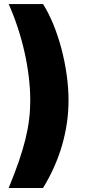

<svg xmlns="http://www.w3.org/2000/svg" viewBox="-20 -792 425 948"><path d="M22.9 136.2H192.4C274.9 2.4 318.4 -147.5 318.4 -296.4C318.4 -459.5 266.6 -655.8 192.4 -772H22.9C89.8 -621.6 129.4 -445.8 129.4 -296.4C129.4 -169.4 100.6 -53.2 22.9 136.2Z"/></svg>

Font: Raveo ExtraBold
Style: Regular
Weight: 800
Designer: Jakub Foglar, Rasmus Andersson (Inter)
Foundry: Jakubfoglar.com
Version: Version 1.100;Glyphs 3.2.3 (3260)